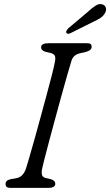

<svg xmlns="http://www.w3.org/2000/svg" viewBox="-20 -909 533 929"><path d="M184 -93.5Q179.5 -71.5 183.8 -60.8Q188 -50 204.5 -47L226 -42Q247.5 -35.5 247.5 -19.5Q247.5 -10 238.8 -5Q230 0 217.5 0H32Q17.5 0 12.2 -4.8Q7 -9.5 7 -18.5Q6 -36.5 31.5 -42L57.5 -46.5Q76.5 -50 88 -62.2Q99.5 -74.5 106 -94.5Q110.5 -108.5 121.5 -146Q132.5 -183.5 146.8 -234.8Q161 -286 176.5 -342.5Q192 -399 206.2 -452Q220.5 -505 231 -546Q241.5 -587 245 -606.5Q249.5 -626.5 246 -637.2Q242.5 -648 225.5 -652.5L201.5 -658Q179 -664 179 -680.5Q179 -700 217 -700H399.5Q413.5 -700 418.5 -695.8Q423.5 -691.5 423.5 -683Q423.5 -665.5 396 -658L368 -651.5Q334 -644 325.5 -614Q318.5 -592 306 -548Q293.5 -504 278 -448.2Q262.5 -392.5 246.8 -334Q231 -275.5 217.2 -224Q203.5 -172.5 194.5 -137.2Q185.5 -102 184 -93.5ZM403 -850Q425.5 -871 443 -882Q460.5 -893 476.5 -887.5Q489.5 -882.5 492.5 -870.2Q495.5 -858 487.5 -845Q480 -831.5 465.8 -822Q451.5 -812.5 431 -803.5L320 -748Q306 -742 301 -750.5Q298.5 -755.5 302 -761Q305.5 -766.5 310.5 -772Z"/></svg>

Font: Fraunces 9pt SuperSoft Light
Style: Italic
Weight: 300
Italic angle: -16°
Version: Version 1.000;[b76b70a41]